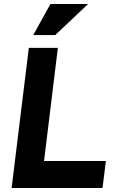

<svg xmlns="http://www.w3.org/2000/svg" viewBox="-20 -939 578 959"><path d="M232 -919H420L256 -764H146ZM124 -700H269L200 -135H509L492 0H38Z"/></svg>

Font: Haskoy ExtraBold
Style: Italic
Weight: 800
Designer: Ertekin Erdin
Foundry: Ertekin Erdin
Version: Version 2.000; ttfautohint (v1.8.4.7-5d5b)